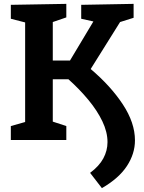

<svg xmlns="http://www.w3.org/2000/svg" viewBox="-20 -724 744 993"><path d="M678 2Q678 71 636.5 134.5Q595 198 507 249L446 170Q493 135 514.5 95Q536 55 536 11Q536 -41 509.5 -96.5Q483 -152 437 -207.5Q391 -263 334 -314H253V-95L323 -72V0H36V-72L110 -93V-608L36 -627V-699L323 -704V-634L253 -610V-411H342L463 -613L400 -627V-699L671 -704V-632L601 -610L449 -367Q552 -280 615 -184.5Q678 -89 678 2Z"/></svg>

Font: Bitter
Style: Bold
Weight: 700
Designer: Sol Matas, and Bitter project Authors
Foundry: Sol Matas
Version: Version 2.001